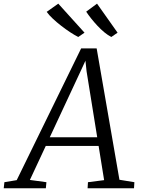

<svg xmlns="http://www.w3.org/2000/svg" viewBox="-80 -1008 754 1028"><path d="M-60 0 -56.5 -32.5 9.5 -43.5 354.5 -749H437.5L559.5 -45.5L639.5 -32.5L637.5 0H389L391 -32.5L477.5 -43.5L448 -226.5H165L80 -44.5L168.5 -32.5L165.5 0ZM186.5 -273H440.5L383.5 -626.5L377.5 -683L353.5 -631ZM549.5 -833 516 -810Q497.5 -819.5 478.5 -835.2Q459.5 -851 441.8 -870Q424 -889 408.5 -908.5Q393 -928 381.5 -945.5L439.5 -988.5ZM372.5 -833 339 -810Q320 -819.5 296 -835.2Q272 -851 247.8 -869.8Q223.5 -888.5 202.8 -908Q182 -927.5 170 -944.5L232 -988.5Z"/></svg>

Font: Merriweather 36pt Light
Style: Italic
Weight: 300
Italic angle: -7.8°
Version: Version 2.101